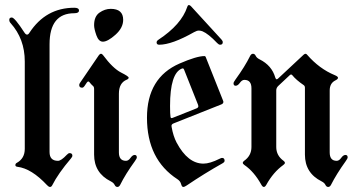

<svg xmlns="http://www.w3.org/2000/svg" viewBox="-20 -738 1418 768"><path d="M17.1 -658.7Q17.1 -668 27.3 -668Q38.6 -668 77.6 -607.9Q83 -599.6 88.1 -599.6Q93.3 -599.6 97.7 -606.9Q163.1 -707 277.3 -707Q295.9 -707 295.9 -696Q295.9 -685.1 277.3 -685.1Q178.2 -685.1 178.2 -561V-129.9Q178.2 -94.7 211.9 -94.7Q224.6 -94.7 247.1 -118.7Q253.4 -125.5 258.3 -125.5Q269.5 -125.5 269.5 -115.2Q269.5 -110.8 263.7 -104Q212.9 -44.4 189 2.9Q185.5 9.8 180.2 9.8Q174.8 9.8 168.5 2.9Q106 -64 49.8 -70.8Q41.5 -71.8 41.5 -77.6Q41.5 -83.5 46.9 -86.4Q79.1 -104 79.1 -142.6V-492.2Q79.1 -582.5 22.5 -645.5Q17.1 -650.9 17.1 -658.7Z M296.9 0ZM356.4 -637.2Q356.4 -672.4 377.9 -687.5Q399.4 -702.6 422.9 -702.6Q472.7 -702.6 472.7 -658.7Q472.7 -626.5 441.7 -598.9Q410.6 -571.3 391.6 -571.3Q374.5 -571.3 365.5 -596.9Q356.4 -622.6 356.4 -637.2ZM296.9 -397.9Q296.9 -401.9 299.8 -406.2L375 -516.6Q379.4 -522.9 383.8 -522.9Q388.2 -522.9 392.1 -517.6Q431.2 -464.8 464.4 -447.8Q494.6 -432.6 494.6 -427.5Q494.6 -422.4 487.3 -419.4Q455.6 -406.7 455.6 -363.3V-128.4Q455.6 -94.7 483.9 -94.7Q493.7 -94.7 502 -106.4Q510.3 -118.2 518.6 -118.2Q527.3 -118.2 527.3 -108.4Q527.3 -104 519.5 -93.3Q481.9 -41.5 460.9 1Q456.5 9.8 449.5 9.8Q442.4 9.8 438.5 1.5Q434.6 -6.8 422.9 -12.7Q356.4 -45.9 356.4 -119.6V-383.3Q356.4 -390.1 352.5 -393.6Q344.2 -400.9 337.9 -409.2Q335.9 -412.1 333 -412.1Q330.6 -412.1 327.6 -408.2L318.4 -394.5Q313.5 -387.2 308.6 -387.2Q296.9 -387.2 296.9 -397.9Z M567.9 0ZM606.4 -568.4Q606.4 -574.2 613.8 -579.1Q705.6 -639.6 729 -710.4Q731.4 -717.8 735.6 -717.8Q739.7 -717.8 744.1 -712.9L865.7 -580.1Q871.1 -574.2 871.1 -569.3Q871.1 -559.1 860.4 -559.1Q855 -559.1 848.6 -565.9Q813.5 -603 790 -612.8Q782.7 -615.7 775.1 -615.7Q767.6 -615.7 756.3 -609.4Q667.5 -559.1 616.7 -559.1Q606.4 -559.1 606.4 -568.4ZM567.9 -267.1Q567.9 -427.2 698.2 -483.9Q766.6 -513.7 797.9 -513.7Q801.3 -513.7 802.7 -510.3L872.1 -335.9Q873.5 -333 873.5 -330.1Q873.5 -323.7 865.2 -320.3L674.8 -244.6Q666 -241.2 666 -234.9Q666 -232.4 666.5 -230Q672.9 -193.4 686.5 -167.5Q731.4 -83.5 793.9 -83.5Q819.3 -83.5 858.4 -103Q865.2 -106.4 868.2 -106.4Q878.4 -106.4 878.4 -94.7Q878.4 -89.4 869.6 -84.5Q797.4 -43.9 727.5 3.4Q718.3 9.8 712.9 9.8Q707.5 9.8 704.3 -2Q701.2 -13.7 689.9 -21Q567.9 -100.1 567.9 -267.1ZM660.2 -314Q660.2 -280.8 662.1 -270Q663.1 -265.6 665.8 -265.6Q668.5 -265.6 671.9 -267.1L766.6 -304.7Q773.4 -307.6 773.4 -313.5Q773.4 -315.9 772 -319.3L716.3 -459.5Q714.4 -464.4 711.7 -464.4Q709 -464.4 708 -463.9Q660.2 -445.8 660.2 -314Z M914.1 -404.8Q914.1 -409.2 921.9 -419.9Q959.5 -471.7 980.5 -514.2Q984.9 -522.9 991.9 -522.9Q999 -522.9 1002.9 -514.6Q1006.8 -506.3 1018.6 -500.5Q1067.4 -476.1 1081.1 -427.7Q1083.5 -420.9 1086.4 -420.9Q1089.4 -420.9 1092.3 -423.8L1194.3 -519Q1198.7 -522.9 1202.1 -522.9Q1205.6 -522.9 1208.5 -519Q1257.3 -462.9 1318.8 -437.5Q1332 -432.1 1332 -426.8Q1332 -421.4 1320.8 -416Q1298.8 -404.8 1298.8 -376V-128.4Q1298.8 -94.7 1326.7 -94.7Q1336.4 -94.7 1344.7 -106.4Q1353 -118.2 1361.8 -118.2Q1370.6 -118.2 1370.6 -108.4Q1370.6 -104 1362.8 -93.3Q1325.7 -41.5 1304.2 1Q1299.8 9.8 1292.7 9.8Q1285.6 9.8 1281.7 1.5Q1277.8 -6.8 1266.1 -12.7Q1199.7 -45.9 1199.7 -119.6V-387.2Q1199.7 -394 1194.8 -397.5Q1164.6 -418 1148.9 -437.5Q1147 -439.9 1144.3 -439.9Q1141.6 -439.9 1139.2 -437.5L1093.3 -394.5Q1085 -386.7 1085 -376.5V-149.9Q1085 -115.7 1114.3 -94.7Q1119.6 -90.8 1119.6 -86.7Q1119.6 -82.5 1113.3 -78.1Q1073.2 -49.3 1045.4 1Q1040.5 9.8 1035.4 9.8Q1030.3 9.8 1025.4 1Q996.6 -51.3 957.5 -78.1Q951.2 -82.5 951.2 -86.7Q951.2 -90.8 956.5 -94.7Q985.8 -115.2 985.8 -149.9V-384.8Q985.8 -418.5 957.5 -418.5Q947.8 -418.5 939.5 -406.7Q931.2 -395 922.6 -395Q914.1 -395 914.1 -404.8Z"/></svg>

Font: UnifrakturMaguntia
Style: Book
Weight: 400
Designer: j. 'mach' wust, Gerrit Ansmann, Georg Duffner, based on a font by Peter Wiegel, original typeface by Carl Albert Fahrenw
Version: Version 2017-03-19